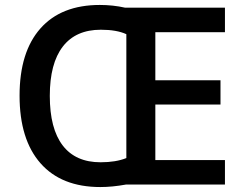

<svg xmlns="http://www.w3.org/2000/svg" viewBox="-20 -745 988 775"><path d="M607 -99V-323H870V-421H607V-615H888V-714H485Q436 -725 383 -725Q227 -725 143 -630Q59 -535 59 -359Q59 -182 143.5 -86Q228 10 385 10Q433 10 488 0H888V-99ZM490 -607V-107Q448 -90 386 -90Q285 -90 233 -158Q181 -226 181 -358Q181 -489 233.5 -557Q286 -625 387 -625Q451 -625 490 -607Z"/></svg>

Font: OpenSansMMV
Style: Semibold
Weight: 600
Designer: Steve Matteson
Foundry: Ascender Corporation
Version: Version 6.000